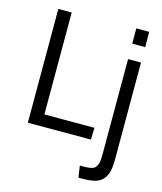

<svg xmlns="http://www.w3.org/2000/svg" viewBox="-139 -831 993 1177"><g transform="rotate(15 358.0 -242.0)"><path d="M659.7 -730.5V-633.8H577.6V-730.5ZM659.7 -535.6V67.9Q660.2 119.6 653.3 151.4Q646.5 182.6 627.9 205.1Q609.4 227.5 578.6 236.3Q547.4 245.1 497.1 245.1H471.7L460.9 171.4H486.3Q543.9 171.4 558.1 153.8Q572.3 136.2 575.2 115.2Q577.6 94.2 577.6 59.1V-535.6ZM85 0V-722.2H169.9V-75.2H487.8L484.9 0Z"/></g></svg>

Font: Oxygen-Regular
Style: Regular
Weight: 400
Designer: Vernon Adams
Foundry: Vernon Adams
Version: Version Release 0.2.3 webfont; ttfautohint (v0.93.3-1d66) -l